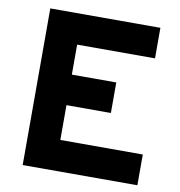

<svg xmlns="http://www.w3.org/2000/svg" viewBox="-79 -773 790 845"><g transform="rotate(10 316.0 -350.0)"><path d="M78 0V-700H570V-563.5H222V-429.5H420.5V-293H222V-137.5H590.5V0Z"/></g></svg>

Font: Overpass ExtraBold
Style: Regular
Weight: 800
Designer: Delve Withrington, Dave Bailey, Thomas Jockin
Foundry: Delve Fonts LLC
Version: Version 4.000; ttfautohint (v1.8.3)